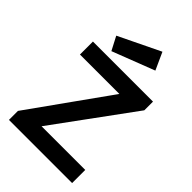

<svg xmlns="http://www.w3.org/2000/svg" viewBox="-271 -1045 1150 1150"><g transform="rotate(45 304.0 -469.5)"><path d="M36.2 0ZM60 -577.5H393.8L36.2 -76.2V0H571.2V-111.2H201.2L568.8 -613.8V-687.5H60ZM447.5 -828.8 178.8 -725 133.8 -811.2 397.5 -938.8Z"/></g></svg>

Font: Cambay
Style: Bold
Weight: 700
Designer: Pooja Saxena
Foundry: Pooja Saxena
Version: Version 1.096;PS 001.096;hotconv 1.0.70;makeotf.lib2.5.58329